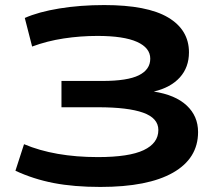

<svg xmlns="http://www.w3.org/2000/svg" viewBox="-20 -730 874 759"><path d="M41 -55 75 -160Q196 -109 367 -109Q490 -109 548 -136.5Q606 -164 606 -216Q606 -263 546 -284.5Q486 -306 368 -306H223V-410H385Q484 -410 529 -432.5Q574 -455 574 -498Q574 -541 521.5 -564.5Q469 -588 365 -588Q298 -588 232 -578Q166 -568 107 -546L78 -659Q132 -683 214.5 -696.5Q297 -710 392 -710Q562 -710 644.5 -661Q727 -612 727 -523Q727 -464 691 -424Q655 -384 588 -368Q673 -355 718 -313Q763 -271 763 -208Q763 -104 664 -47.5Q565 9 377 9Q272 9 192 -6.5Q112 -22 41 -55Z"/></svg>

Font: Georama Extended SemiBold
Style: Regular
Weight: 600
Width: 7
Designer: Jean-Baptiste Levee
Foundry: Production Type
Version: Version 1.000